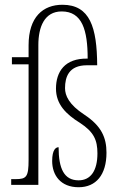

<svg xmlns="http://www.w3.org/2000/svg" viewBox="-20 -776 504 806"><path d="M310 10C383 10 427 -42 427 -135C427 -198 406 -247 335 -294C269 -337 253 -375 253 -406C253 -453 269 -502 345 -502H388C387 -661 358 -756 242 -756C161 -756 100 -705 100 -586V-536H30V-506H100V-105C100 -33 91 -24 45 -24H27V0H141V-587C141 -662 166 -728 239 -728C325 -728 348 -650 348 -530C251 -532 215 -474 215 -404C215 -339 256 -297 316 -260C374 -222 389 -188 389 -132C389 -60 361 -19 310 -19C249 -19 226 -68 226 -158C215 -158 199 -149 199 -100C199 -41 234 10 310 10Z"/></svg>

Font: Noto Serif Sinhala ExtraCondensed ExtraLight
Style: Regular
Weight: 200
Width: 2
Designer: Jelle Bosma - Monotype Design Team
Foundry: Monotype Imaging Inc.
Version: Version 2.007